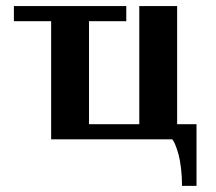

<svg xmlns="http://www.w3.org/2000/svg" viewBox="-20 -460 713 634"><path d="M25.9 -439.9H397V-390.1H273.9V-49.8H439.9V-439.9H564.9V-49.8H628.9V153.8H581.1Q581.1 122.1 577.6 94.5Q574.2 66.9 569.6 50.3Q564.9 33.7 560.3 21.7Q555.7 9.8 552.2 4.9L548.8 0H148.9V-390.1H25.9Z"/></svg>

Font: Pfennig
Style: Bold
Weight: 700
Version: Version 20120410 ; ttfautohint (v0.8)